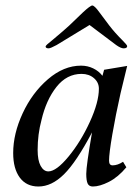

<svg xmlns="http://www.w3.org/2000/svg" viewBox="-20 -669 506 699"><path d="M28 -112Q28 -182 62.5 -256.5Q97 -331 154.5 -380.5Q212 -430 275 -430Q299 -430 319.5 -420Q340 -410 353 -393L359 -415L443 -429L419 -330Q401 -250 389 -180Q377 -110 377 -84Q377 -67 390 -67Q408 -67 428 -80L440 -60Q410 -24 376.5 -7Q343 10 318 10Q304 10 299 -1Q294 -12 294 -36Q294 -65 315 -187Q258 -79 213 -34.5Q168 10 120 10Q76 10 52 -22.5Q28 -55 28 -112ZM340 -346Q340 -369 322 -384.5Q304 -400 277 -400Q223 -400 185.5 -352.5Q148 -305 131 -232Q117 -180 117 -123Q117 -85 128 -65Q139 -45 156 -45Q185 -45 229.5 -99Q274 -153 307 -225Q340 -297 340 -346ZM146 -500Q146 -504 173 -525Q216 -561 232 -576L282 -624Q309 -649 316 -649Q324 -649 342 -624L378 -576Q397 -551 427 -521Q443 -505 443 -501Q443 -493 430 -493Q420 -493 403 -505L306 -578L186 -505Q164 -493 157 -493Q146 -493 146 -500Z"/></svg>

Font: Unna
Style: Italic
Weight: 400
Italic angle: -8.05°
Designer: Jorge de Buen Unna
Foundry: Omnibus-Type
Version: Version 2.008